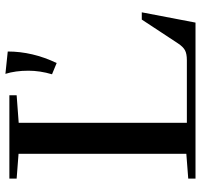

<svg xmlns="http://www.w3.org/2000/svg" viewBox="-36 -680 717 684"><g transform="rotate(-90 322.0 -338.5)"><path d="M398.9 -511.2Q411.6 -554.2 411.6 -595.2Q411.6 -641.6 400.4 -677.2L480 -668.9Q480 -580.6 439 -494.6ZM27.3 0V-25.9L115.7 -32.7V-630.4L27.3 -637.2V-663.1H324.2V-637.2L226.1 -629.9V-30.8H449.2Q472.2 -30.8 484.6 -37.6Q497.1 -44.4 509.3 -63L593.8 -191.4H619.6L583 0Z"/></g></svg>

Font: Elstob 14pt Medium
Style: Regular
Weight: 500
Designer: Peter S. Baker
Version: Version 1.015